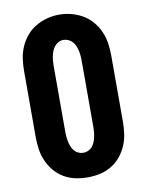

<svg xmlns="http://www.w3.org/2000/svg" viewBox="-85 -807 670 876"><g transform="rotate(-10 250.0 -369.0)"><path d="M250 8Q221 8 193 2Q165 -4 140.5 -18.5Q116 -33 97.5 -55Q79 -77 67.5 -103.5Q56 -130 52 -158Q48 -186 48 -215V-520Q48 -549 52 -577Q56 -605 67.5 -631.5Q79 -658 97.5 -680Q116 -702 140.5 -716.5Q165 -731 193 -738.5Q221 -746 250 -746Q279 -746 307 -738.5Q335 -731 359.5 -716.5Q384 -702 402.5 -680Q421 -658 432.5 -631.5Q444 -605 448 -577Q452 -549 452 -520V-215Q452 -186 448 -158Q444 -130 432.5 -103.5Q421 -77 402.5 -55Q384 -33 359.5 -18.5Q335 -4 307 2Q279 8 250 8ZM250 -106Q262 -106 273 -111Q284 -116 291.5 -125Q299 -134 303.5 -145Q308 -156 310.5 -168Q313 -180 314 -191.5Q315 -203 315 -215V-520Q315 -532 314 -544Q313 -556 310.5 -567.5Q308 -579 303.5 -590Q299 -601 291 -610Q283 -619 272 -624Q261 -629 249 -629Q237 -629 226.5 -623.5Q216 -618 208.5 -609Q201 -600 196.5 -589Q192 -578 189.5 -566.5Q187 -555 186 -543.5Q185 -532 185 -520V-215Q185 -203 186 -191.5Q187 -180 189.5 -168Q192 -156 196.5 -145Q201 -134 208.5 -125Q216 -116 227 -111Q238 -106 250 -106Z"/></g></svg>

Font: iosevka_custom_sans_ss08 Heavy
Style: Regular
Weight: 900
Designer: Belleve Invis
Foundry: Belleve Invis
Version: Version 10.3.0; ttfautohint (v1.8.3)